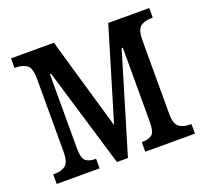

<svg xmlns="http://www.w3.org/2000/svg" viewBox="-98 -653 827 770"><g transform="rotate(-20 315.0 -268.0)"><path d="M20 0V-41H27Q54 -41 72 -53.5Q90 -66 90 -113V-423Q90 -470 72 -482.5Q54 -495 27 -495H20V-536H203L317 -143L435 -536H610V-495H603Q576 -495 558 -482.5Q540 -470 540 -423V-113Q540 -66 558 -53.5Q576 -41 603 -41H610V0H398V-41H403Q427 -41 441.5 -52Q456 -63 456 -108V-423H451L324 0H277L150 -423H145V-108Q145 -63 159.5 -52Q174 -41 198 -41H203V0Z"/></g></svg>

Font: Noto Serif ExtraCondensed
Style: Regular
Weight: 400
Width: 2
Designer: Monotype Design Team
Foundry: Monotype Imaging Inc.
Version: Version 2.015